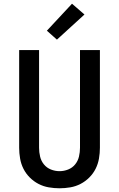

<svg xmlns="http://www.w3.org/2000/svg" viewBox="-20 -1004 640 1032"><path d="M300 8Q271 8 242 3Q213 -2 187 -15.5Q161 -29 140 -50Q119 -71 106 -97Q93 -123 88 -152Q83 -181 83 -210V-735H190V-210Q190 -186 195.5 -162.5Q201 -139 216 -120.5Q231 -102 253.5 -93Q276 -84 300 -84Q324 -84 346.5 -93Q369 -102 384 -120.5Q399 -139 404.5 -162.5Q410 -186 410 -210V-735H517V-210Q517 -181 512 -152Q507 -123 494 -97Q481 -71 460 -50Q439 -29 413 -15.5Q387 -2 358 3Q329 8 300 8ZM286 -791 232 -839 367 -984 434 -926Z"/></svg>

Font: Iosevka Aile Semibold
Style: Regular
Weight: 600
Designer: Belleve Invis
Foundry: Belleve Invis
Version: Version 31.1.0; ttfautohint (v1.8.4)